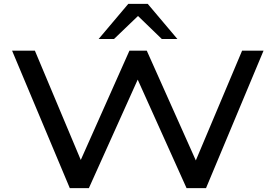

<svg xmlns="http://www.w3.org/2000/svg" viewBox="-20 -965 1414 985"><path d="M338 0 42 -705H159L408 -112H380L644 -705H733L998 -112H972L1222 -705H1332L1037 0H937L680 -571H693L436 0ZM486 -765 638 -945H738L890 -765H810L688 -883L565 -765Z"/></svg>

Font: Nunito Sans 10pt Expanded Medium
Style: Regular
Weight: 500
Width: 7
Designer: Vernon Adams
Foundry: Vernon Adams
Version: Version 3.101;gftools[0.9.27]